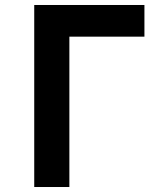

<svg xmlns="http://www.w3.org/2000/svg" viewBox="-20 -750 640 770"><path d="M117.3 0V-730H559.2V-603H258.2V0Z"/></svg>

Font: JetBrains Mono
Style: Regular
Weight: 400
Monospace: yes
Designer: Philipp Nurullin, Konstantin Bulenkov
Foundry: JetBrains
Version: Version 2.305